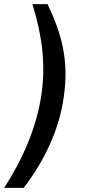

<svg xmlns="http://www.w3.org/2000/svg" viewBox="-66 -743 409 924"><path d="M-46 161H48C145 35 220 -118 241 -278C267 -454 229 -584 163 -723H90C137 -571 154 -438 134 -292C111 -128 39 31 -46 161Z"/></svg>

Font: United Sans SemiBold
Style: Italic
Weight: 600
Italic angle: -8°
Designer: Pablo Impallari, Rodrigo Fuenzalida (Modified by Dan O. Williams)
Version: Version 1.000;PS 001.000;hotconv 1.0.88;makeotf.lib2.5.64775